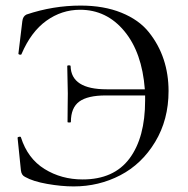

<svg xmlns="http://www.w3.org/2000/svg" viewBox="-20 -656 673 688"><path d="M269 -636Q352 -636 415 -610.5Q478 -585 513.5 -540.5Q549 -496 566.5 -443Q584 -390 584 -330Q584 -227 536 -147.5Q488 -68 411 -28Q334 12 244 12Q200 12 149 3Q98 -6 70 -22Q57 -28 55 -45L43 -162Q43 -165 48.5 -166Q54 -167 55 -164Q79 -88 139.5 -50.5Q200 -13 276 -13Q388 -13 444 -88Q500 -163 500 -296V-314H359Q294 -314 264 -292Q234 -270 234 -219Q234 -217 228 -217Q222 -217 222 -219Q222 -247 222.5 -278Q223 -309 223 -321Q223 -337 222 -369Q221 -401 221 -419Q221 -422 227 -422Q233 -422 233 -419Q235 -336 362 -336H499Q489 -468 425.5 -544.5Q362 -621 267 -621Q201 -621 146 -581.5Q91 -542 57 -462Q56 -459 51 -460Q46 -461 46 -464L60 -580Q62 -598 75 -604Q170 -636 269 -636Z"/></svg>

Font: Cormorant Garamond Book
Style: Regular
Weight: 500
Designer: Christian Thalmann (Catharsis Fonts)
Version: Version 1.000;PS 002.000;hotconv 1.0.88;makeotf.lib2.5.64775